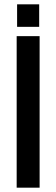

<svg xmlns="http://www.w3.org/2000/svg" viewBox="-20 -867 260 887"><path d="M161 -743H59V-847H161ZM163 0H57V-700H163Z"/></svg>

Font: Bebas Kai
Style: Regular
Weight: 400
Designer: Ryoichi Tsunekawa
Foundry: Dharma Type
Version: Version 1.001;PS 001.001;hotconv 1.0.70;makeotf.lib2.5.58329